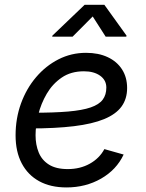

<svg xmlns="http://www.w3.org/2000/svg" viewBox="-20 -781 616 812"><path d="M261.2 11.7Q193.8 11.7 145.8 -14.6Q97.7 -41 71.8 -90.3Q45.9 -139.6 45.9 -208.5Q45.9 -280.3 68.8 -343.5Q91.8 -406.7 132.8 -454.8Q173.8 -502.9 227.8 -530.3Q281.7 -557.6 343.8 -557.6Q396.5 -557.6 435.5 -539.3Q474.6 -521 496.1 -487.5Q517.6 -454.1 517.6 -408.7Q517.6 -362.8 493.9 -330.3Q470.2 -297.9 420.4 -277.3Q370.6 -256.8 292.7 -247.3Q214.8 -237.8 106.9 -237.8L118.7 -304.2Q208 -304.2 268.1 -309.3Q328.1 -314.5 363.5 -326.7Q398.9 -338.9 414.3 -359.4Q429.7 -379.9 429.7 -410.6Q429.7 -441.9 403.6 -460.7Q377.4 -479.5 335 -479.5Q279.8 -479.5 241 -452.9Q202.1 -426.3 177.7 -384.5Q153.3 -342.8 141.8 -296.1Q130.4 -249.5 130.4 -209Q130.4 -168.9 143.6 -136.5Q156.7 -104 186.8 -85Q216.8 -65.9 266.6 -65.9Q318.8 -65.9 359.6 -88.6Q400.4 -111.3 421.4 -150.4L502.9 -127.4Q472.7 -63 407.5 -25.6Q342.3 11.7 261.2 11.7ZM287.1 -626H200.7L201.7 -630.4L337.9 -760.7H421.4L515.1 -630.4L514.2 -626H426.8L372.1 -711.4Z"/></svg>

Font: Adwaita Sans
Style: Italic
Weight: 400
Italic angle: -9.39999°
Designer: Rasmus Andersson
Foundry: rsms
Version: Version 4.001;git-9221beed3